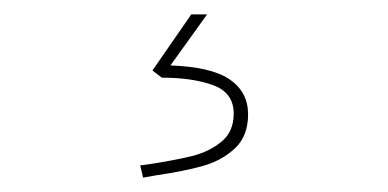

<svg xmlns="http://www.w3.org/2000/svg" viewBox="-20 -20 540 267"><path d="M183 209Q223 203 247 197Q271 191 288 177Q305 163 305 138Q305 109 276.5 98.5Q248 88 205 88L192 78L246 0H268L217 71Q274 73 299.5 90.5Q325 108 325 139Q325 169 307 186Q289 203 263 210.5Q237 218 196 224L179 227L175 210Z"/></svg>

Font: Easer Grotesk Variable
Style: Regular
Weight: 400
Designer: Boardeaser, Bonnie Shaver-Troup, Thomas Jockin
Foundry: Lexend
Version: Version 1.001;Glyphs 3.1.2 (3151)